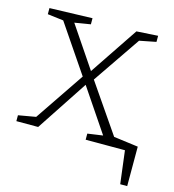

<svg xmlns="http://www.w3.org/2000/svg" viewBox="-103 -614 770 851"><g transform="rotate(15 282.0 -188.5)"><path d="M9 0V-27L89 -41L242 -267L94 -485L21 -494V-522L217 -528V-500L144 -488L271 -300L420 -522L518 -528V-500L442 -485L293 -267L449 -40L529 -28V0H327V-28L397 -38L264 -235L109 0ZM414 -49 558 -30V151H526L507 -2L432 0Z"/></g></svg>

Font: Bitter Light
Style: Regular
Weight: 300
Designer: Sol Matas, and Bitter project Authors
Foundry: Sol Matas
Version: Version 2.001